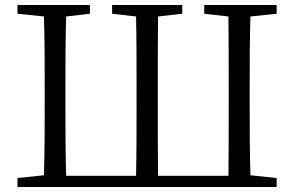

<svg xmlns="http://www.w3.org/2000/svg" viewBox="-20 -749 1179 769"><path d="M1088 -694V-729H798V-694L895 -683C896 -587 896 -489 896 -392V-337C896 -238 896 -141 895 -45H613C612 -142 612 -241 612 -345V-390C612 -491 612 -588 613 -683L710 -694V-729H429V-694L525 -683C527 -587 527 -489 527 -390V-345C527 -240 527 -141 525 -45H245C242 -141 242 -238 242 -337V-392C242 -489 242 -587 245 -683L340 -694V-729H50V-694L156 -683C159 -588 159 -491 159 -392V-337C159 -241 159 -143 156 -47L50 -36V0H1088V-36L983 -47C980 -143 980 -241 980 -337V-392C980 -491 980 -588 983 -683Z"/></svg>

Font: Noto Serif CJK JP
Style: Regular
Weight: 400
Designer: Ryoko NISHIZUKA 西塚涼子 (kana & ideographs); Frank Grießhammer (Latin, Greek & Cyrillic); Wenlong ZHANG 张文龙 (bopomofo); San
Foundry: Adobe Systems Incorporated
Version: Version 1.000;PS 1;hotconv 16.6.53;makeotf.lib2.5.65590